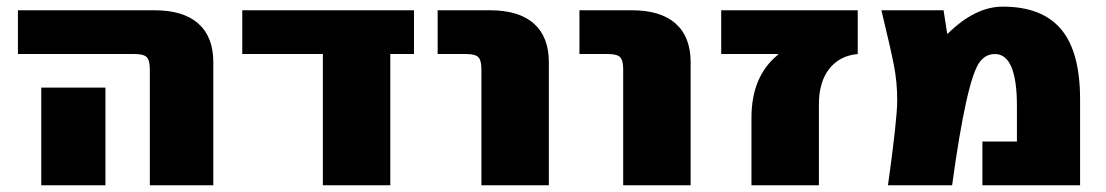

<svg xmlns="http://www.w3.org/2000/svg" viewBox="-20 -550 3284 570"><path d="M33.2 -389.6V-519.5H438.5Q524.4 -519.5 568.8 -480Q613.3 -440.4 613.3 -365.2V0H424.8V-344.7Q424.8 -371.1 415.5 -380.4Q406.2 -389.6 379.9 -389.6ZM102.5 0V-290H293V0Z M699.2 -389.6V-519.5H1209V-389.6H1138.7V0H938.5V-389.6Z M1279.3 -389.6V-519.5H1434.6Q1520.5 -519.5 1564.9 -480Q1609.4 -440.4 1609.4 -365.2V0H1409.2V-344.7Q1409.2 -371.1 1399.9 -380.4Q1390.6 -389.6 1364.3 -389.6Z M1700.2 -389.6V-519.5H1855.5Q1941.4 -519.5 1985.8 -480Q2030.3 -440.4 2030.3 -365.2V0H1830.1V-344.7Q1830.1 -371.1 1820.8 -380.4Q1811.5 -389.6 1785.2 -389.6Z M2121.1 -389.6V-519.5H2526.4V-389.6Q2472.7 -384.8 2441.9 -345.7Q2411.1 -306.6 2411.1 -240.2V0H2210.9V-200.2Q2210.9 -324.2 2290 -387.7V-389.6Z M2596.7 -519.5H2781.2L2792 -450.2H2793.9Q2875 -530.3 2957 -530.3Q3073.2 -530.3 3129.9 -463.4Q3186.5 -396.5 3186.5 -254.9V0H2896.5V-129.9H2999V-235.4Q2999 -389.6 2933.6 -389.6Q2906.2 -389.6 2888.7 -366.2Q2849.6 -314.5 2806.6 0H2616.2Q2643.6 -196.3 2643.6 -251.5Q2643.6 -306.6 2633.8 -356.4Q2624 -406.2 2596.7 -519.5Z"/></svg>

Font: GenEi M Gothic v2 Black
Style: Regular
Weight: 900
Version: Version 2.0